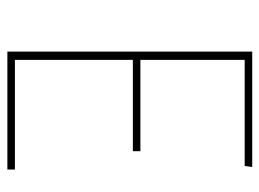

<svg xmlns="http://www.w3.org/2000/svg" viewBox="-114 -608 721 534"><g transform="rotate(90 247.0 -340.5)"><path d="M441 -660H146V-370H400V-349H146V-21H451V0H123V-681H444Z"/></g></svg>

Font: FiraSans
Style: Regular
Weight: 150
Designer: Carrois Corporate & Edenspiekermann AG
Foundry: Carrois Corporate GbR & Edenspiekermann AG
Version: Version 3.106;PS 003.106;hotconv 1.0.70;makeotf.lib2.5.58329